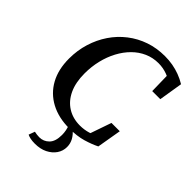

<svg xmlns="http://www.w3.org/2000/svg" viewBox="-258 -791 1126 1126"><g transform="rotate(45 304.5 -228.5)"><path d="M186 211 200 173Q210 175 220 176.5Q230 178 241 178Q276 178 301 153Q326 128 326 74Q326 56 322.5 38Q319 20 311 0H347V7Q371 27 384 51Q397 75 397 103Q397 136 378.5 163Q360 190 327 206.5Q294 223 249 223Q227 223 211 219.5Q195 216 186 211ZM329 17Q240 17 174.5 -18Q109 -53 73.5 -117.5Q38 -182 38 -272Q38 -340 57 -401.5Q76 -463 110.5 -514Q145 -565 193.5 -602.5Q242 -640 300.5 -660Q359 -680 426 -680Q460 -680 491 -674.5Q522 -669 551.5 -658Q581 -647 609 -630L585 -482H518L515 -626L562 -576Q535 -599 500.5 -611.5Q466 -624 429 -624Q382 -624 341.5 -606Q301 -588 268.5 -555.5Q236 -523 212.5 -479Q189 -435 176.5 -383Q164 -331 164 -275Q164 -200 188.5 -147.5Q213 -95 257.5 -67Q302 -39 361 -39Q396 -39 429 -49Q462 -59 493 -75L428 -28L481 -181H550L524 -29Q488 -11 440.5 3Q393 17 329 17Z"/></g></svg>

Font: Source Serif 4 18pt SemiBold
Style: Italic
Weight: 600
Italic angle: -12°
Designer: Frank Grießhammer
Foundry: Adobe Systems Incorporated
Version: Version 4.004;hotconv 1.0.116;makeotfexe 2.5.65601